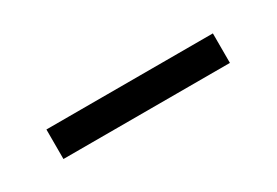

<svg xmlns="http://www.w3.org/2000/svg" viewBox="-10 -830 520 360"><g transform="rotate(-30 250.0 -650.0)"><path d="M68.8 -618.2V-682.1H429.2V-618.2Z"/></g></svg>

Font: CMU Sans Serif
Style: Medium
Weight: 500
Version: Version 0.7.0